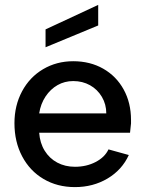

<svg xmlns="http://www.w3.org/2000/svg" viewBox="-20 -757 594 784"><path d="M39 -254Q39 -326 70 -384Q101 -442 156 -474.5Q211 -507 279 -507Q348 -507 401.5 -476.5Q455 -446 485 -391.5Q515 -337 515 -267V-253Q514 -244 513 -234.5Q512 -225 511 -215H140Q143 -173 162.5 -141.5Q182 -110 214 -93Q246 -76 286 -76Q333 -76 370.5 -95.5Q408 -115 423 -147L506 -124Q478 -63 419 -28Q360 7 286 7Q214 7 158 -26Q102 -59 70.5 -118.5Q39 -178 39 -254ZM279 -426Q244 -426 215 -409.5Q186 -393 166 -363Q146 -333 140 -294H414Q414 -331 396 -361.5Q378 -392 347.5 -409Q317 -426 279 -426ZM166 -637 381 -737V-653L166 -564Z"/></svg>

Font: AF Albert Sans Medium
Style: Regular
Weight: 500
Designer: Andreas Rasmussen
Foundry: a.Foundry
Version: Version 1.300;Glyphs 3.2 (3231)